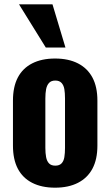

<svg xmlns="http://www.w3.org/2000/svg" viewBox="-20 -859 511 889"><path d="M235 10Q173 10 129 -12.5Q85 -35 62.5 -78Q40 -121 40 -185V-393Q40 -457 62.5 -500Q85 -543 129 -565.5Q173 -588 235 -588Q297 -588 341 -565.5Q385 -543 408 -500Q431 -457 431 -393V-185Q431 -121 408 -78Q385 -35 341 -12.5Q297 10 235 10ZM236 -92Q255 -92 265 -102.5Q275 -113 278 -131.5Q281 -150 281 -174V-403Q281 -428 278 -446Q275 -464 265 -475Q255 -486 236 -486Q217 -486 207 -475Q197 -464 193.5 -446Q190 -428 190 -403V-174Q190 -150 193.5 -131.5Q197 -113 207 -102.5Q217 -92 236 -92ZM192 -639 68 -839H223L283 -639Z"/></svg>

Font: Oswald SemiBold
Style: Regular
Weight: 600
Designer: Vernon Adams
Foundry: Vernon Adams
Version: Version 4.100; ttfautohint (v1.8.1.43-b0c9)